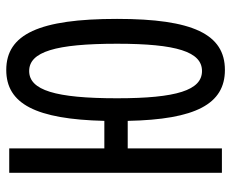

<svg xmlns="http://www.w3.org/2000/svg" viewBox="-84 -660 753 626"><g transform="rotate(-90 293.0 -346.5)"><path d="M378.4 9.8C495.1 9.8 544.9 -95.2 544.9 -341.8C544.9 -595.2 495.1 -703.1 378.4 -703.1C268.1 -703.1 217.8 -606.9 212.4 -383.3H122.6V-693.4H43V0H122.6V-307.1H212.4C216.8 -85.4 267.6 9.8 378.4 9.8ZM375 -64.9C312.5 -64.9 286.1 -147.5 286.1 -341.8C286.1 -543 312.5 -628.4 375 -628.4C437.5 -628.4 463.9 -543 463.9 -341.8C463.9 -147.5 437.5 -64.9 375 -64.9Z"/></g></svg>

Font: Cascadia Code SemiLight
Style: Regular
Weight: 350
Monospace: yes
Designer: Aaron Bell
Foundry: Saja Typeworks
Version: Version 2404.023